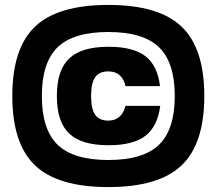

<svg xmlns="http://www.w3.org/2000/svg" viewBox="-20 -740 880 780"><path d="M122.5 -632Q215 -720 420 -720Q625 -720 717.5 -632Q810 -544 810 -350Q810 -156 717.5 -68Q625 20 420 20Q215 20 122.5 -68Q30 -156 30 -350Q30 -544 122.5 -632ZM214 -152Q278 -90 420 -90Q562 -90 626 -152Q690 -214 690 -350Q690 -486 626 -548Q562 -610 420 -610Q278 -610 214 -548Q150 -486 150 -350Q150 -214 214 -152ZM490 -310H631Q620 -226 570.5 -188Q521 -150 421 -150Q311 -150 261 -197.5Q211 -245 211 -350Q211 -455 261 -502.5Q311 -550 421 -550Q521 -550 570.5 -512Q620 -474 630 -390H490Q476 -450 420 -450Q383 -450 366.5 -426Q350 -402 350 -350Q350 -298 366.5 -274Q383 -250 420 -250Q474 -250 490 -310Z"/></svg>

Font: Fivo Sans Modern Heavy
Style: Regular
Weight: 900
Designer: Alexander Slobzheninov
Foundry: Alexander Slobzheninov
Version: 1.0